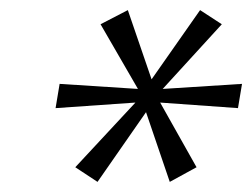

<svg xmlns="http://www.w3.org/2000/svg" viewBox="-20 -722 499 380"><path d="M129 -391 248 -519 90 -508 98 -556 253 -546 179 -674 233 -702 280 -565 376 -702 419 -674 302 -546 459 -556 451 -508 297 -519 369 -391 316 -362 269 -500 173 -362Z"/></svg>

Font: Sarabun Thin
Style: Italic
Weight: 250
Italic angle: -10°
Designer: Suppakit Chalermlarp | Katatrad Co.,Ltd.
Foundry: Cadson Demak Co.,Ltd.
Version: Version 1.000; ttfautohint (v1.6)